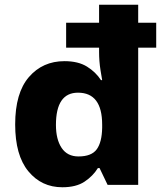

<svg xmlns="http://www.w3.org/2000/svg" viewBox="-20 -780 694 810"><path d="M311 -120Q264 -120 240 -156Q216 -192 216 -253Q216 -389 309 -389Q411 -389 411 -254V-241Q410 -180 388 -150Q366 -120 311 -120ZM243 10Q301 10 336.5 -13.5Q372 -37 393 -71H400L434 0H563V-579H639V-684H563V-760H398V-684H259V-579H398V-561Q398 -522 404 -484Q410 -446 411 -442H406Q384 -476 347 -499Q310 -522 252 -522Q160 -522 102 -455Q44 -388 44 -255Q44 -125 99.5 -57.5Q155 10 243 10Z"/></svg>

Font: Noto Sans UI Extra
Style: Regular
Weight: 800
Designer: Monotype Design Team
Foundry: Monotype Imaging Inc.
Version: Version 1.901